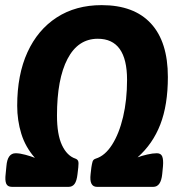

<svg xmlns="http://www.w3.org/2000/svg" viewBox="-20 -728 697 748"><path d="M27 0Q9 0 4 -13Q-1 -26 2 -50L5 -81Q9 -131 41 -131Q57 -131 79 -125Q101 -119 116 -113Q79 -155 63 -207Q47 -259 47 -316Q47 -437 87 -524.5Q127 -612 201 -660Q275 -708 376 -708Q502 -708 568 -636.5Q634 -565 634 -428Q634 -319 604.5 -243Q575 -167 516 -115Q532 -121 553.5 -126Q575 -131 591 -131Q607 -131 612 -118.5Q617 -106 615 -81L612 -50Q607 0 577 0H358Q327 0 333 -50L336 -76Q338 -89 340.5 -98Q343 -107 353 -110Q389 -121 416.5 -164Q444 -207 459.5 -272.5Q475 -338 475 -417Q475 -577 361 -577Q284 -577 243 -498.5Q202 -420 202 -278Q202 -204 221.5 -162.5Q241 -121 274 -110Q282 -107 284.5 -100.5Q287 -94 285 -76L282 -50Q279 -23 270.5 -11.5Q262 0 247 0Z"/></svg>

Font: Asap Semi Condensed Semi Condensed Regular
Style: Bold Italic
Weight: 700
Width: 4
Italic angle: -6°
Designer: Pablo Cosgaya
Foundry: Omnibus-Type
Version: Version 3.001; ttfautohint (v1.8.4.7-5d5b)